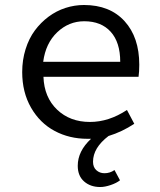

<svg xmlns="http://www.w3.org/2000/svg" viewBox="-20 -542 640 768"><path d="M537.1 -283.2Q537.1 -254.9 534.2 -234.9H153.8Q156.7 -152.8 208.3 -103.5Q259.8 -54.2 339.8 -54.2Q415.5 -54.2 487.8 -102.1L517.1 -46.9Q468.3 -14.6 414.1 2Q352.1 49.3 352.1 105Q352.1 127 365.5 138.9Q378.9 150.9 397.9 150.9Q419.9 150.9 438 138.2L460 179.2Q445.8 190.4 422.6 198.2Q399.4 206.1 380.9 206.1Q341.8 206.1 316.4 183.8Q291 161.6 291 121.1Q291 62.5 344.2 13.2H330.1Q257.3 13.2 198.5 -18.3Q139.6 -49.8 104.2 -111.3Q68.8 -172.9 68.8 -253.9Q68.8 -302.2 82.3 -345.2Q95.7 -388.2 119.4 -420.2Q143.1 -452.1 174.3 -475.3Q205.6 -498.5 241.9 -510.3Q278.3 -522 315.9 -522Q419.4 -522 478.3 -457.3Q537.1 -392.6 537.1 -283.2ZM152.8 -294.9H460.9Q460.9 -372.6 422.9 -414.8Q384.8 -457 316.9 -457Q255.4 -457 209 -413.1Q162.6 -369.1 152.8 -294.9Z"/></svg>

Font: Office Code Pro D
Style: Regular
Weight: 400
Designer: Nathan Rutzky & Paul D. Hunt
Foundry: Adobe Systems Incorporated
Version: Version 1.004;PS 001.004;hotconv 1.0.70;makeotf.lib2.5.58329